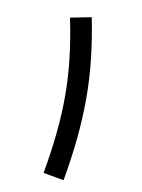

<svg xmlns="http://www.w3.org/2000/svg" viewBox="-133 -751 599 812"><g transform="rotate(20 166.0 -344.5)"><path d="M259.3 0Q259.3 -99.4 252.6 -187.3Q245.8 -275.1 231.3 -357.3Q216.8 -439.5 193 -520.8Q169.2 -602.1 135.5 -688.7L49.6 -655.3Q83.3 -571.3 106.2 -494.1Q129.2 -417 143.1 -339.8Q157 -262.7 163.2 -179.3Q169.4 -95.9 169.4 0Z"/></g></svg>

Font: Estedad-FD-VF Thin
Style: Regular
Weight: 100
Designer: Amin Abedi
Version: Version 5.0